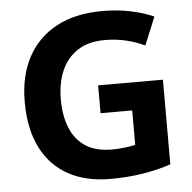

<svg xmlns="http://www.w3.org/2000/svg" viewBox="-52 -776 840 839"><g transform="rotate(-5 367.5 -357.0)"><path d="M380.8 -402H665V-30.7Q608.8 -11.7 542.2 -0.8Q475.6 10 398.7 10Q292.6 10 215.7 -31.8Q138.8 -73.5 96.8 -155.7Q54.9 -237.9 54.9 -358.2Q54.9 -470.2 98.3 -552.2Q141.7 -634.2 224.8 -679.1Q307.9 -724 427.9 -724Q492.2 -724 549.7 -712.1Q607.2 -700.2 651.9 -680.2L601.5 -557.6Q563.5 -575.9 519.3 -586.3Q475.2 -596.8 426.6 -596.8Q354.4 -596.8 306.8 -565.5Q259.3 -534.1 236.1 -479.7Q213 -425.3 213 -355.2Q213 -281.8 235.3 -228.2Q257.6 -174.6 302.6 -146Q347.5 -117.4 416.7 -117.4Q445.4 -117.4 473.2 -120.9Q501 -124.4 519.5 -128.9V-279.9H380.8Z"/></g></svg>

Font: Noto Sans Meetei Mayek
Style: Regular
Weight: 400
Designer: Monotype Design Team and Neelakash Kshetrimayum
Foundry: Monotype Imaging Inc.
Version: Version 2.002